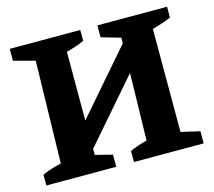

<svg xmlns="http://www.w3.org/2000/svg" viewBox="-96 -772 991 889"><g transform="rotate(-15 400.0 -327.5)"><path d="M21 0V-52Q65 -71 112 -81L123 -571L21 -598V-655H359V-603Q341 -594 318 -586.5Q295 -579 273 -573V-244L533 -544L534 -571L441 -598V-655H775V-603Q733 -585 685 -573V-79L775 -58V0H441V-53Q481 -71 523 -81L530 -403L274 -108V-79L356 -58V0Z"/></g></svg>

Font: Piazzolla
Style: Bold
Weight: 700
Designer: Juan Pablo del Peral
Foundry: Huerta Tipografica
Version: Version 1.330